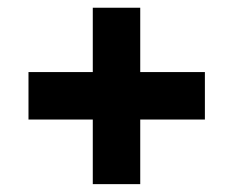

<svg xmlns="http://www.w3.org/2000/svg" viewBox="-20 -595 595 490"><path d="M502.9 -411.1Q502.9 -380.9 502.9 -290Q461.9 -290 337.9 -290Q337.9 -249 337.9 -125Q307.6 -125 216.8 -125Q216.8 -166 216.8 -290Q175.8 -290 52.7 -290Q52.7 -320.3 52.7 -411.1Q93.8 -411.1 216.8 -411.1Q216.8 -452.1 216.8 -575.2Q247.1 -575.2 337.9 -575.2Q337.9 -534.2 337.9 -411.1Q378.9 -411.1 502.9 -411.1Z"/></svg>

Font: LeFont
Style: Regular
Weight: 700
Designer: Leryon MEDIA
Version: Version 1.0